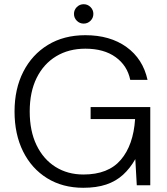

<svg xmlns="http://www.w3.org/2000/svg" viewBox="-20 -879 794 911"><path d="M375 12Q277 12 203.5 -33.5Q130 -79 89.5 -160.5Q49 -242 49 -350Q49 -457 90.5 -538.5Q132 -620 207.5 -666Q283 -712 385 -712Q502 -712 580 -656Q658 -600 680 -500H598Q584 -568 528.5 -608Q473 -648 385 -648Q306 -648 246.5 -612Q187 -576 154 -509.5Q121 -443 121 -350Q121 -257 153.5 -190Q186 -123 243.5 -87Q301 -51 376 -51Q494 -51 553.5 -121Q613 -191 621 -314H410V-371H693V0H629L622 -124Q597 -80 563.5 -49.5Q530 -19 484 -3.5Q438 12 375 12ZM377 -767Q358 -767 344.5 -780.5Q331 -794 331 -813Q331 -832 344.5 -845.5Q358 -859 377 -859Q396 -859 409.5 -845.5Q423 -832 423 -813Q423 -794 409.5 -780.5Q396 -767 377 -767Z"/></svg>

Font: DM Sans 16pt Light
Style: Regular
Weight: 300
Version: Version 4.004;gftools[0.9.30]